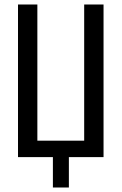

<svg xmlns="http://www.w3.org/2000/svg" viewBox="-20 -714 540 853"><path d="M60 -16V-694H146V-89H354V-694H440V-16H286V119H215V-16Z"/></svg>

Font: D2Coding ligature
Style: Regular
Weight: 400
Monospace: yes
Designer: Yong-Rak Park; Jeong-Hwan Yoon; Sang-Min Lee;
Foundry: NHN Corporation
Version: Version 1.3.2; Build 20180524